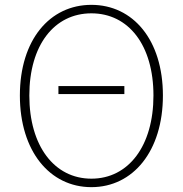

<svg xmlns="http://www.w3.org/2000/svg" viewBox="-20 -759 754 792"><path d="M221 -371H493V-404H221ZM357 13C529 13 652 -136 652 -365C652 -594 529 -739 357 -739C185 -739 62 -594 62 -365C62 -136 185 13 357 13ZM357 -22C204 -22 101 -157 101 -365C101 -573 204 -704 357 -704C510 -704 613 -573 613 -365C613 -157 510 -22 357 -22Z"/></svg>

Font: Noto Sans CJK JP Thin
Style: Regular
Weight: 250
Designer: Ryoko NISHIZUKA (kana & ideographs); Paul D. Hunt (Latin, Greek & Cyrillic); Wenlong ZHANG (bopomofo); Sandoll Communica
Foundry: Adobe Systems Incorporated
Version: Version 1.004;PS 1.004;hotconv 1.0.82;makeotf.lib2.5.63406